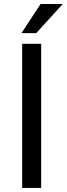

<svg xmlns="http://www.w3.org/2000/svg" viewBox="-20 -927 330 947"><path d="M85.9 0ZM183.1 0H89.4V-710.9H183.1ZM180.2 -907.2H289.6L158.7 -763.7H85.9Z"/></svg>

Font: Roboto
Style: Regular
Weight: 400
Designer: Google
Version: Version 2.134; 2016; ttfautohint (v1.6)